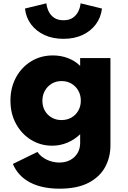

<svg xmlns="http://www.w3.org/2000/svg" viewBox="-20 -862 770 1157"><path d="M338.5 275Q232.5 275 160.8 237.2Q89 199.5 57.5 126L205.5 53.5Q225 82.5 261.2 100Q297.5 117.5 337.5 117.5Q375.5 117.5 403.8 102Q432 86.5 447.5 60Q463 33.5 463 0V-53Q428.5 -20 385.2 -2Q342 16 294.5 16Q225.5 16 168.5 -18.5Q111.5 -53 77.2 -114.5Q43 -176 43 -256Q43 -333.5 76.2 -395Q109.5 -456.5 167.2 -492.2Q225 -528 299 -528Q347.5 -528 390.2 -511.5Q433 -495 463 -465V-512H645.5V14Q645.5 86 613.2 145.2Q581 204.5 513 239.8Q445 275 338.5 275ZM350.5 -138.5Q384.5 -138.5 410.8 -153.8Q437 -169 452 -195.5Q467 -222 467 -255Q467 -289.5 451.8 -316Q436.5 -342.5 410.5 -358Q384.5 -373.5 351.5 -373.5Q318 -373.5 292 -358Q266 -342.5 250.8 -315.8Q235.5 -289 235.5 -254.5Q235.5 -221.5 250.2 -195.2Q265 -169 291 -153.8Q317 -138.5 350.5 -138.5ZM362.5 -628Q297.5 -628 247.5 -651.2Q197.5 -674.5 167 -715.5Q136.5 -756.5 130.5 -810.5L259.5 -842Q262 -817.5 273 -794Q284 -770.5 306 -755.2Q328 -740 362.5 -740Q397.5 -740 419.2 -755.2Q441 -770.5 452.2 -794Q463.5 -817.5 465.5 -842L594.5 -810.5Q588 -756.5 557.5 -715.5Q527 -674.5 477.2 -651.2Q427.5 -628 362.5 -628Z"/></svg>

Font: Spartan Thin ExtraBold
Style: Regular
Weight: 800
Version: Version 1.004